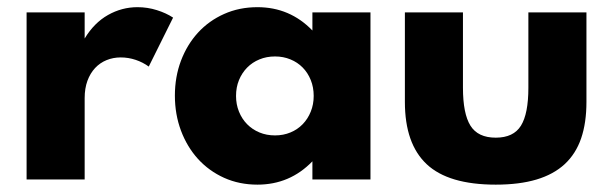

<svg xmlns="http://www.w3.org/2000/svg" viewBox="-20 -500 1699 535"><path d="M54.1 0V-465.5H215.9V-392.7Q242.3 -436.4 280.9 -458.2Q319.5 -480 363.2 -480Q390.9 -480 417 -471.8Q443.2 -463.6 462.3 -450.9L394.5 -314.5Q378.2 -326.4 358 -333.2Q337.7 -340 316.4 -340Q295.5 -340 277 -332.5Q258.6 -325 245 -310.5Q231.4 -295.9 223.6 -274.8Q215.9 -253.6 215.9 -226.8V0Z M467.3 -233.6Q467.3 -285.9 484.3 -330.9Q501.4 -375.9 531.8 -409.1Q562.3 -442.3 604.5 -461.1Q646.8 -480 697.3 -480Q787.7 -480 850.5 -415V-465.5H1012.3V0H850.5V-50.5Q787.7 14.5 697.3 14.5Q646.8 14.5 604.5 -4.5Q562.3 -23.6 531.8 -57Q501.4 -90.5 484.3 -135.9Q467.3 -181.4 467.3 -233.6ZM637.7 -232.7Q637.7 -209.1 645.9 -188.9Q654.1 -168.6 668.6 -153.9Q683.2 -139.1 703 -130.9Q722.7 -122.7 746.4 -122.7Q769.5 -122.7 789.3 -130.9Q809.1 -139.1 823.4 -153.9Q837.7 -168.6 845.9 -188.9Q854.1 -209.1 854.1 -232.7Q854.1 -256.8 845.9 -277Q837.7 -297.3 823.4 -311.8Q809.1 -326.4 789.3 -334.5Q769.5 -342.7 746.4 -342.7Q722.7 -342.7 703 -334.5Q683.2 -326.4 668.6 -311.6Q654.1 -296.8 645.9 -276.8Q637.7 -256.8 637.7 -232.7Z M1361.4 14.5Q1229.5 14.5 1168.9 -42.5Q1108.2 -99.5 1108.2 -215.9V-465.5H1270V-255.5Q1270 -183.2 1290.9 -149.8Q1311.8 -116.4 1361.4 -116.4Q1410.9 -116.4 1431.6 -149.8Q1452.3 -183.2 1452.3 -255.5V-465.5H1614.1V-215.9Q1614.1 -157.7 1599.3 -114.5Q1584.5 -71.4 1553.6 -42.7Q1522.7 -14.1 1475 0.2Q1427.3 14.5 1361.4 14.5Z"/></svg>

Font: Spartan ExtBd
Style: Regular
Weight: 800
Designer: Matt Bailey, Mirko Velimirovic
Foundry: Matt Bailey
Version: Version 1.005